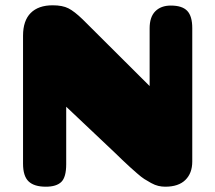

<svg xmlns="http://www.w3.org/2000/svg" viewBox="-20 -705 813 725"><path d="M706 -95Q706 -51 680 -25.5Q654 0 604 0Q591 0 578 -3Q565 -6 550.5 -14Q536 -22 525 -29Q514 -36 497.5 -50.5Q481 -65 471.5 -73.5Q462 -82 442 -101Q422 -120 413 -129L230 -302V-85Q230 -36 211.5 -18Q193 0 153 0Q109 0 88 -20Q67 -40 67 -87V-570Q67 -627 96 -656Q125 -685 179 -685Q216 -685 238.5 -673.5Q261 -662 292 -632L545 -380V-598Q545 -641 566.5 -662.5Q588 -684 625 -684Q668 -684 687 -664Q706 -644 706 -599Z"/></svg>

Font: Coiny 2.0
Style: Regular
Weight: 400
Version: Version 1.001 July 11, 2018